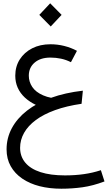

<svg xmlns="http://www.w3.org/2000/svg" viewBox="-20 -693 656 1169"><path d="M353.6 456Q281.9 456 221.4 440.7Q160.9 425.3 115.6 394.5Q70.3 363.7 45.2 318.9Q20 274.1 20 216.1Q20 147.4 52 87.6Q84 27.8 144.1 -19.2Q204.3 -66.2 290.4 -97.4Q376.5 -128.5 484.5 -140.9L476.6 -61.1Q385.2 -47.8 315.4 -22.6Q245.5 2.6 198.2 37.8Q150.8 73 126.6 115.9Q102.4 158.8 102.4 206.8Q102.4 259.8 134.3 297.7Q166.1 335.5 227 355.2Q287.8 374.9 375.5 374.9Q437.2 374.9 490.9 367.2Q544.5 359.6 594.2 343.2L616.2 411.7Q545.9 438.3 482.3 447.2Q418.6 456 353.6 456ZM291.2 -21.7Q240.6 -34.4 200.1 -53.5Q159.6 -72.7 131.3 -99Q103 -125.3 88 -158.7Q73 -192 73 -232Q73 -288.3 100.5 -331.4Q128 -374.5 176.1 -399Q224.2 -423.5 287.2 -423.5Q330.2 -423.5 371.3 -413.2Q412.5 -402.8 448.5 -383.5L411.9 -314.4Q382.6 -329.1 351.6 -335.7Q320.6 -342.4 287.2 -342.4Q226.5 -342.4 191 -312Q155.4 -281.7 155.4 -232Q155.4 -195.3 176.4 -163.7Q197.4 -132.2 242.3 -112.6Q287.1 -92.9 356.7 -90.2ZM288.9 -531.8 219.3 -602.4 285.5 -672.9 355.1 -602.4Z"/></svg>

Font: Lexend Medium
Style: Regular
Weight: 500
Designer: Bonnie Shaver-Troup, Thomas Jockin
Foundry: Lexend
Version: Version 1.005